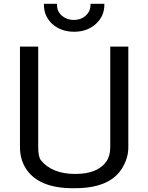

<svg xmlns="http://www.w3.org/2000/svg" viewBox="-20 -975 780 1010"><path d="M623 -91Q655 -144 655 -199V-730H560V-203Q560 -156 541 -128Q496 -60 376 -60Q255 -60 196 -131Q181 -149 181 -200V-730H85V-201Q85 -137 117 -87Q184 15 363 15H374Q559 15 623 -91ZM211 -955V-950Q211 -889 256 -848Q302 -808 370 -808Q438 -808 483 -848Q529 -889 529 -950V-955H456V-948Q456 -915 430 -892Q405 -870 368 -870Q332 -870 306 -892Q280 -915 280 -948V-955Z"/></svg>

Font: Sawarabi Gothic
Style: Regular
Weight: 400
Designer: mshio (mshio@users.sourceforge.jp)
Version: Version 20141215